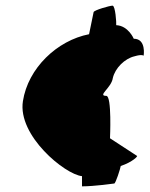

<svg xmlns="http://www.w3.org/2000/svg" viewBox="-20 -633 529 679"><path d="M61 -275C42 -153 210 -16 270 -10V26C314 26 384 16 384 16C389 16 406 -38 407 -46C449 -60 470 -82 464 -82L369 -144C369 -144 376 -294 356 -294C323 -294 374 -322 379 -357C387 -392 421 -426 456 -434C483 -442 488 -436 488 -436C488 -436 498 -496 453 -496C453 -496 434 -542 391 -544C392 -552 388 -613 378 -613C368 -613 312 -597 311 -590L295 -512C182 -490 79 -392 61 -275Z"/></svg>

Font: Ampere
Style: SCUltCndIta
Weight: 400
Version: Version 1